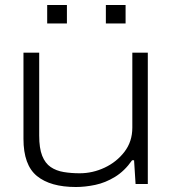

<svg xmlns="http://www.w3.org/2000/svg" viewBox="-20 -737 694 769"><path d="M284 12Q182 12 128 -32Q74 -76 74 -181V-526H137V-194Q137 -143 149 -113Q161 -83 183 -68Q205 -53 235 -48Q265 -43 299 -43Q351 -43 399 -65.5Q447 -88 478.5 -129Q510 -170 510 -226V-526H572V0H523L517 -95H509Q479 -52 440.5 -28.5Q402 -5 361.5 3.5Q321 12 284 12ZM169 -643V-717H248V-643ZM404 -643V-717H483V-643Z"/></svg>

Font: Archivo Expanded ExtraLight
Style: Regular
Weight: 250
Width: 7
Designer: Hector Gatti
Foundry: Omnibus-Type
Version: Version 2.001